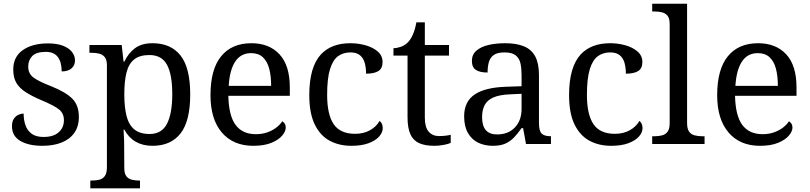

<svg xmlns="http://www.w3.org/2000/svg" viewBox="-20 -780 4385 1040"><path d="M210 9.8Q134.8 9.8 89.8 -16.8Q44.9 -43.5 44.9 -96.2Q44.9 -123 55.7 -137.9Q66.4 -152.8 81.3 -158.9Q96.2 -165 107.9 -165Q107.9 -129.9 118.2 -101.1Q128.4 -72.3 151.9 -55.2Q175.3 -38.1 215.8 -38.1Q269 -38.1 297.6 -63.2Q326.2 -88.4 326.2 -128.9Q326.2 -165.5 300.3 -186.8Q274.4 -208 203.1 -237.8Q151.4 -259.8 117.9 -281.7Q84.5 -303.7 68.1 -332Q51.8 -360.4 51.8 -403.8Q51.8 -472.2 103.5 -508.5Q155.3 -544.9 240.2 -544.9Q288.1 -544.9 320.6 -532.5Q353 -520 369.6 -499Q386.2 -478 386.2 -453.1Q386.2 -425.8 367.4 -409.4Q348.6 -393.1 314 -393.1Q314 -443.4 293.2 -471.2Q272.5 -499 228 -499Q176.8 -499 154.8 -476.6Q132.8 -454.1 132.8 -418.9Q132.8 -380.9 161.9 -359.6Q190.9 -338.4 256.8 -313Q335.4 -281.7 371.3 -245.8Q407.2 -210 407.2 -147Q407.2 -95.2 382.6 -60.3Q357.9 -25.4 313.5 -7.8Q269 9.8 210 9.8Z M738.3 240.2H469.2V198.2Q499.5 198.2 518.3 193.4Q537.1 188.5 548.1 173.1Q559.1 157.7 559.1 126V-425.8Q559.1 -455.6 547.9 -470Q536.6 -484.4 517.8 -489.3Q499 -494.1 477.1 -494.1H464.4V-536.1H639.2L649.4 -445.8H653.3Q675.3 -492.2 711.4 -519Q747.6 -545.9 806.2 -545.9Q905.3 -545.9 957.8 -479.5Q1010.3 -413.1 1010.3 -269Q1010.3 -124 957.8 -57.1Q905.3 9.8 806.2 9.8Q700.7 9.8 653.3 -78.1H649.4Q651.4 -47.9 652.3 -15.9Q653.3 16.1 653.3 130.9Q653.3 160.6 664.6 174.8Q675.8 189 694.6 193.6Q713.4 198.2 738.3 198.2ZM790 -54.2Q856 -54.2 884.5 -109.6Q913.1 -165 913.1 -270Q913.1 -376.5 884.5 -429.2Q856 -481.9 789.1 -481.9Q737.3 -481.9 707.5 -458.7Q677.7 -435.5 665.5 -388.2Q653.3 -340.8 653.3 -269Q653.3 -199.7 665.5 -151.6Q677.7 -103.5 707.8 -78.9Q737.8 -54.2 790 -54.2Z M1352.1 9.8Q1243.2 9.8 1181.6 -62.3Q1120.1 -134.3 1120.1 -264.2Q1120.1 -404.3 1177.7 -475.1Q1235.4 -545.9 1341.8 -545.9Q1438.5 -545.9 1494.1 -485.6Q1549.8 -425.3 1549.8 -307.1V-261.2H1216.8Q1219.2 -152.3 1256.6 -102.8Q1293.9 -53.2 1365.7 -53.2Q1400.4 -53.2 1428.2 -63.2Q1456.1 -73.2 1476.6 -88.9Q1497.1 -104.5 1508.8 -123Q1516.1 -119.6 1522 -110.6Q1527.8 -101.6 1527.8 -88.9Q1527.8 -68.8 1508.8 -45.9Q1489.7 -22.9 1450.7 -6.6Q1411.6 9.8 1352.1 9.8ZM1448.7 -314.9Q1448.7 -368.2 1438.2 -408Q1427.7 -447.8 1403.8 -470Q1379.9 -492.2 1339.8 -492.2Q1284.7 -492.2 1254.4 -446.8Q1224.1 -401.4 1218.8 -314.9Z M1883.3 9.8Q1816.4 9.8 1765.1 -18.1Q1713.9 -45.9 1684.6 -106.4Q1655.3 -167 1655.3 -265.1Q1655.3 -417.5 1718.8 -485.8Q1775.4 -545.9 1877.9 -545.9Q1919.4 -545.9 1959.5 -534.9Q1999.5 -523.9 2025.9 -501.2Q2052.2 -478.5 2052.2 -443.8Q2052.2 -409.7 2029.8 -395.3Q2007.3 -380.9 1962.9 -380.9Q1962.9 -412.6 1955.8 -438.7Q1948.7 -464.8 1930.2 -480.5Q1911.6 -496.1 1877.9 -496.1Q1839.4 -496.1 1811.3 -475.8Q1783.2 -455.6 1767.6 -405.5Q1752 -355.5 1752 -266.1Q1752 -159.7 1787.4 -107.4Q1822.8 -55.2 1903.3 -55.2Q1949.7 -55.2 1984.1 -74.5Q2018.6 -93.8 2036.1 -125Q2053.2 -111.8 2053.2 -85.9Q2053.2 -63 2034.2 -41Q2015.1 -19 1977.3 -4.6Q1939.5 9.8 1883.3 9.8Z M2332.5 9.8Q2281.7 9.8 2249.8 -4.9Q2217.8 -19.5 2202.6 -53.5Q2187.5 -87.4 2187.5 -145V-479H2111.3V-519Q2129.4 -519 2150.9 -526.4Q2172.4 -533.7 2189.5 -550.8Q2222.2 -585 2235.4 -659.2H2281.2V-536.1H2412.1V-479H2281.2V-142.1Q2281.2 -90.8 2302 -66.9Q2322.8 -43 2357.4 -43Q2393.1 -43 2421.4 -49.8V-5.9Q2407.7 0.5 2382.1 5.1Q2356.4 9.8 2332.5 9.8Z M2649.4 9.8Q2605 9.8 2569.8 -7.3Q2534.7 -24.4 2514.4 -60.1Q2494.1 -95.7 2494.1 -149.9Q2494.1 -229.5 2551 -268.1Q2607.9 -306.6 2722.2 -310.1L2805.2 -313V-373Q2805.2 -409.2 2799.1 -436.8Q2793 -464.4 2773.2 -480.2Q2753.4 -496.1 2712.4 -496.1Q2673.8 -496.1 2654.3 -481.9Q2634.8 -467.8 2627.9 -443.1Q2621.1 -418.5 2621.1 -387.2Q2579.1 -387.2 2557.6 -401.4Q2536.1 -415.5 2536.1 -450.2Q2536.1 -484.4 2560.5 -505.6Q2585 -526.9 2626 -536.4Q2667 -545.9 2716.3 -545.9Q2777.3 -545.9 2818.1 -529.1Q2858.9 -512.2 2879.2 -474.4Q2899.4 -436.5 2899.4 -373V-113.8Q2899.4 -71.8 2913.6 -56.9Q2927.7 -42 2964.4 -42V0H2829.1L2813.5 -85.9H2805.2Q2785.2 -57.6 2764.9 -36.1Q2744.6 -14.6 2717.8 -2.4Q2690.9 9.8 2649.4 9.8ZM2672.4 -51.8Q2732.9 -51.8 2769 -89.6Q2805.2 -127.4 2805.2 -190.9V-272L2741.2 -269Q2685.1 -266.6 2652.1 -252Q2619.1 -237.3 2605.2 -210.7Q2591.3 -184.1 2591.3 -145Q2591.3 -51.8 2672.4 -51.8Z M3290.5 9.8Q3223.6 9.8 3172.4 -18.1Q3121.1 -45.9 3091.8 -106.4Q3062.5 -167 3062.5 -265.1Q3062.5 -417.5 3126 -485.8Q3182.6 -545.9 3285.2 -545.9Q3326.7 -545.9 3366.7 -534.9Q3406.7 -523.9 3433.1 -501.2Q3459.5 -478.5 3459.5 -443.8Q3459.5 -409.7 3437 -395.3Q3414.6 -380.9 3370.1 -380.9Q3370.1 -412.6 3363 -438.7Q3356 -464.8 3337.4 -480.5Q3318.8 -496.1 3285.2 -496.1Q3246.6 -496.1 3218.5 -475.8Q3190.4 -455.6 3174.8 -405.5Q3159.2 -355.5 3159.2 -266.1Q3159.2 -159.7 3194.6 -107.4Q3230 -55.2 3310.5 -55.2Q3356.9 -55.2 3391.4 -74.5Q3425.8 -93.8 3443.4 -125Q3460.4 -111.8 3460.4 -85.9Q3460.4 -63 3441.4 -41Q3422.4 -19 3384.5 -4.6Q3346.7 9.8 3290.5 9.8Z M3796.4 0H3512.7V-42H3525.4Q3547.9 -42 3566.7 -46.9Q3585.4 -51.8 3596.4 -67.1Q3607.4 -82.5 3607.4 -113.8V-649.9Q3607.4 -679.7 3596.2 -694.1Q3585 -708.5 3566.2 -713.1Q3547.4 -717.8 3525.4 -717.8H3512.7V-759.8H3701.7V-113.8Q3701.7 -82.5 3712.6 -67.1Q3723.6 -51.8 3742.4 -46.9Q3761.2 -42 3783.7 -42H3796.4Z M4096.7 9.8Q3987.8 9.8 3926.3 -62.3Q3864.7 -134.3 3864.7 -264.2Q3864.7 -404.3 3922.4 -475.1Q3980 -545.9 4086.4 -545.9Q4183.1 -545.9 4238.8 -485.6Q4294.4 -425.3 4294.4 -307.1V-261.2H3961.4Q3963.9 -152.3 4001.2 -102.8Q4038.6 -53.2 4110.4 -53.2Q4145 -53.2 4172.9 -63.2Q4200.7 -73.2 4221.2 -88.9Q4241.7 -104.5 4253.4 -123Q4260.7 -119.6 4266.6 -110.6Q4272.5 -101.6 4272.5 -88.9Q4272.5 -68.8 4253.4 -45.9Q4234.4 -22.9 4195.3 -6.6Q4156.2 9.8 4096.7 9.8ZM4193.4 -314.9Q4193.4 -368.2 4182.9 -408Q4172.4 -447.8 4148.4 -470Q4124.5 -492.2 4084.5 -492.2Q4029.3 -492.2 3999 -446.8Q3968.8 -401.4 3963.4 -314.9Z"/></svg>

Font: Satisar Sharada
Style: Regular
Weight: 400
Designer: Vinodh Rajan & Sunil Mahnoori
Version: 2.2